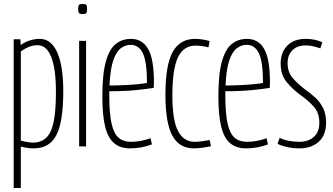

<svg xmlns="http://www.w3.org/2000/svg" viewBox="-20 -738 1681 968"><path d="M49 210V-540H83L84 -511Q129 -542 181 -542Q238 -542 268.5 -474Q299 -406 299 -278Q299 -123 264 -56.5Q229 10 151 10Q136 10 120 8Q104 6 85 1V210ZM145 -19Q187 -19 213 -43.5Q239 -68 250.5 -124Q262 -180 262 -275Q262 -390 238.5 -450Q215 -510 170 -510Q148 -510 129 -503Q110 -496 85 -479V-29Q123 -19 145 -19Z M397 -667Q383 -667 378.5 -672Q374 -677 374 -693Q374 -709 378.5 -713.5Q383 -718 397 -718Q411 -718 415 -713.5Q419 -709 419 -693Q419 -677 415 -672Q411 -667 397 -667ZM379 0V-532H414V0Z M635 10Q587 10 556 -15.5Q525 -41 510.5 -98Q496 -155 496 -251Q496 -366 514 -429Q532 -492 564.5 -517Q597 -542 640 -542Q698 -542 727 -491Q756 -440 756 -323Q756 -318 755.5 -308Q755 -298 755 -295Q726 -290 668 -284Q610 -278 531 -278Q531 -267 531 -256Q531 -166 542.5 -115Q554 -64 578 -43.5Q602 -23 640 -23Q688 -23 739 -41L746 -10Q693 10 635 10ZM532 -307Q572 -307 611 -309Q650 -311 679.5 -314Q709 -317 721 -320Q721 -426 700.5 -469Q680 -512 638 -512Q613 -512 590 -495.5Q567 -479 551.5 -435Q536 -391 532 -307Z M814 -260Q814 -410 850.5 -476Q887 -542 964 -542Q981 -542 1001 -539Q1021 -536 1037 -531L1031 -499Q998 -508 965 -508Q906 -508 877.5 -449.5Q849 -391 849 -256Q849 -132 877.5 -77.5Q906 -23 962 -23Q978 -23 999.5 -26Q1021 -29 1037 -32L1044 -1Q1027 3 1002.5 6.5Q978 10 957 10Q884 10 849 -54Q814 -118 814 -260Z M1220 10Q1172 10 1141 -15.5Q1110 -41 1095.5 -98Q1081 -155 1081 -251Q1081 -366 1099 -429Q1117 -492 1149.5 -517Q1182 -542 1225 -542Q1283 -542 1312 -491Q1341 -440 1341 -323Q1341 -318 1340.5 -308Q1340 -298 1340 -295Q1311 -290 1253 -284Q1195 -278 1116 -278Q1116 -267 1116 -256Q1116 -166 1127.5 -115Q1139 -64 1163 -43.5Q1187 -23 1225 -23Q1273 -23 1324 -41L1331 -10Q1278 10 1220 10ZM1117 -307Q1157 -307 1196 -309Q1235 -311 1264.5 -314Q1294 -317 1306 -320Q1306 -426 1285.5 -469Q1265 -512 1223 -512Q1198 -512 1175 -495.5Q1152 -479 1136.5 -435Q1121 -391 1117 -307Z M1379 -13 1390 -43Q1409 -33 1436.5 -28Q1464 -23 1489 -23Q1534 -23 1562 -47.5Q1590 -72 1590 -119Q1590 -168 1563 -199Q1536 -230 1495 -259Q1455 -288 1425 -324.5Q1395 -361 1395 -418Q1395 -473 1428 -507.5Q1461 -542 1521 -542Q1568 -542 1605 -525L1595 -494Q1579 -500 1560.5 -504.5Q1542 -509 1522 -509Q1478 -509 1454 -484.5Q1430 -460 1430 -420Q1430 -373 1456.5 -343.5Q1483 -314 1518 -287Q1547 -267 1571 -244.5Q1595 -222 1609.5 -192Q1624 -162 1624 -120Q1624 -56 1586.5 -23Q1549 10 1490 10Q1460 10 1430.5 4Q1401 -2 1379 -13Z"/></svg>

Font: Georama Condensed ExtraLight
Style: Regular
Weight: 200
Width: 3
Designer: Jean-Baptiste Levee
Foundry: Production Type
Version: Version 1.000